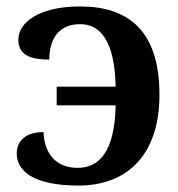

<svg xmlns="http://www.w3.org/2000/svg" viewBox="-20 -566 554 596"><path d="M224 10C366 10 475 -76 475 -272C475 -475 374 -546 229 -546C99 -546 37 -495 37 -443C37 -406 58 -381 133 -381C133 -446 163 -491 229 -491C289 -491 336 -443 339 -297H156V-239H339C336 -95 288 -45 221 -45C158 -45 118 -84 115 -156C61 -156 32 -130 32 -89C32 -36 83 10 224 10Z"/></svg>

Font: Noto Serif SemiBold
Style: Regular
Weight: 600
Designer: Monotype Design Team
Foundry: Monotype Imaging Inc.
Version: Version 2.013